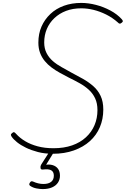

<svg xmlns="http://www.w3.org/2000/svg" viewBox="-20 -1035 862 1316"><path d="M342 19Q286 19 240 7Q194 -5 158 -22.5Q122 -40 97 -60Q72 -80 60 -98Q56 -104 55 -110Q54 -116 63 -123Q72 -131 77.5 -128.5Q83 -126 90 -118Q116 -89 153 -67Q190 -45 238.5 -32Q287 -19 347 -19Q418 -19 474 -38.5Q530 -58 569 -94Q608 -130 628 -177.5Q648 -225 648 -280Q648 -327 632 -361Q616 -395 588.5 -420Q561 -445 526 -464.5Q491 -484 452 -503Q421 -519 391 -535.5Q361 -552 334 -572Q307 -592 286.5 -617Q266 -642 254.5 -673Q243 -704 243 -743Q243 -804 264.5 -853Q286 -902 325 -939Q364 -976 418 -995.5Q472 -1015 537 -1015Q586 -1015 638 -1001.5Q690 -988 736.5 -963Q783 -938 814 -904Q822 -895 822 -890Q822 -885 814 -879Q806 -872 800 -873Q794 -874 789 -880Q751 -914 707.5 -935.5Q664 -957 621 -967.5Q578 -978 537 -978Q479 -978 433 -960.5Q387 -943 353 -911Q319 -879 301 -836.5Q283 -794 283 -744Q283 -703 299 -671.5Q315 -640 342 -616.5Q369 -593 403 -574.5Q437 -556 472 -536Q511 -516 549.5 -494Q588 -472 619.5 -444.5Q651 -417 669.5 -378Q688 -339 688 -284Q688 -219 664.5 -163.5Q641 -108 596 -67.5Q551 -27 486.5 -4Q422 19 342 19ZM272 261Q255 261 230.5 256.5Q206 252 187 239Q180 234 180.5 228Q181 222 186 215Q191 208 196 207.5Q201 207 208 210Q223 217 241 221.5Q259 226 278 226Q312 226 330.5 211.5Q349 197 349 169Q349 143 331.5 132.5Q314 122 274 127Q268 128 264 126Q260 124 258 119Q257 112 257.5 107Q258 102 263 92L322 0H354L287 109L279 97Q315 89 340 96.5Q365 104 378 122.5Q391 141 391 169Q391 196 377 217Q363 238 336.5 249.5Q310 261 272 261Z"/></svg>

Font: Playwrite RO Thin
Style: Regular
Weight: 250
Version: Version 1.002